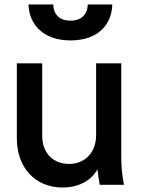

<svg xmlns="http://www.w3.org/2000/svg" viewBox="-20 -823 626 855"><path d="M259 12C328 12 385 -17 414 -69C416 -50 419 -29 424 0H532C523 -46 520 -80 520 -131V-541H408V-222C408 -143 358 -93 287 -93C217 -93 168 -142 168 -217V-541H55V-207C55 -77 136 12 259 12ZM107 -803C109 -718 169 -643 294 -643C419 -643 478 -716 480 -803H371C369 -757 341 -731 294 -731C246 -731 219 -757 217 -803Z"/></svg>

Font: Mluvka SemiBold
Style: Regular
Weight: 600
Designer: Modified by Jiří Krblich, Original typeface by Gumpita Rahayu
Foundry: Gumpita Rahayu & Jiří Krblich
Version: Version 2.000;Glyphs 3.1.1 (3134)